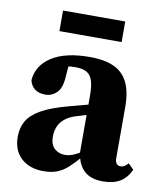

<svg xmlns="http://www.w3.org/2000/svg" viewBox="-79 -746 706 827"><g transform="rotate(10 273.5 -333.0)"><path d="M165 15Q106 15 69 -18.5Q32 -52 32 -113Q32 -150 48.5 -180Q65 -210 107.5 -234.5Q150 -259 226 -279Q252 -286 278.5 -293Q305 -300 331 -307Q357 -314 383 -320V-279Q352 -269 320.5 -259.5Q289 -250 263 -242Q234 -233 215.5 -217.5Q197 -202 189 -182Q181 -162 181 -139Q181 -104 199.5 -87Q218 -70 246 -70Q261 -70 275.5 -75Q290 -80 308 -91Q326 -102 351 -120L359 -69H316Q294 -44 273.5 -25Q253 -6 228 4.5Q203 15 165 15ZM426 14Q374 14 345.5 -11.5Q317 -37 310 -83L308 -86V-338Q308 -381 300.5 -405Q293 -429 275 -439.5Q257 -450 225 -450Q205 -450 184 -446.5Q163 -443 133 -435L197 -477L191 -405Q189 -354 167.5 -332.5Q146 -311 117 -311Q89 -311 71.5 -324Q54 -337 48 -362Q53 -427 112.5 -465.5Q172 -504 279 -504Q345 -504 386 -484.5Q427 -465 446.5 -424Q466 -383 466 -316V-93Q466 -79 472.5 -71Q479 -63 490 -63Q499 -63 506.5 -67.5Q514 -72 523 -82L547 -58Q529 -20 500 -3Q471 14 426 14ZM130 -591V-681H402V-591Z"/></g></svg>

Font: Source Serif 4 18pt
Style: Bold
Weight: 700
Designer: Frank Grießhammer
Foundry: Adobe Systems Incorporated
Version: Version 4.004;hotconv 1.0.116;makeotfexe 2.5.65601